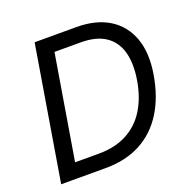

<svg xmlns="http://www.w3.org/2000/svg" viewBox="-129 -854 971 980"><g transform="rotate(-20 357.0 -364.0)"><path d="M281.2 0H90.8L103.5 -81.1H273.4Q362.8 -81.1 427.2 -115.5Q491.7 -149.9 531 -213.6Q570.3 -277.3 585 -365.2Q599.6 -453.1 582.3 -516.1Q564.9 -579.1 514.9 -612.8Q464.8 -646.5 380.9 -646.5H193.8L207.5 -727.5H386.2Q492.7 -727.5 563.5 -683.8Q634.3 -640.1 663.8 -558.8Q693.4 -477.5 674.3 -364.3Q655.3 -250 604.5 -168.5Q553.7 -86.9 472.7 -43.5Q391.6 0 281.2 0ZM252 -727.5 131.3 0H39.6L160.2 -727.5Z"/></g></svg>

Font: Inter 18pt
Style: Italic
Weight: 400
Italic angle: -9.3988°
Designer: Rasmus Andersson
Foundry: rsms
Version: Version 4.001;git-66647c0bb